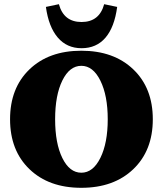

<svg xmlns="http://www.w3.org/2000/svg" viewBox="-20 -884 777 916"><path d="M369 -654Q299 -654 255.5 -705Q212 -756 199 -851L261 -864Q284 -779 369 -779Q454 -779 477 -864L539 -851Q526 -754 483 -704Q440 -654 369 -654ZM616 -77Q523 12 368 12Q213 12 120.5 -77Q28 -166 28 -315Q28 -464 120.5 -553Q213 -642 368 -642Q523 -642 616 -553Q709 -464 709 -315Q709 -166 616 -77ZM277.5 -130Q312 -60 368 -60Q424 -60 459 -131Q494 -202 494 -315Q494 -428 459 -499Q424 -570 368 -570Q312 -570 277.5 -500Q243 -430 243 -315Q243 -200 277.5 -130Z"/></svg>

Font: Arapey Black
Style: Regular
Weight: 900
Designer: Eduardo Rodriguez Tunni
Foundry: Eduardo Rodriguez Tunni
Version: Version 4.000